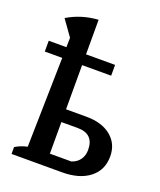

<svg xmlns="http://www.w3.org/2000/svg" viewBox="-139 -832 764 919"><g transform="rotate(20 243.5 -373.0)"><path d="M92 -59 104 -618 47 -698Q82 -719 120.5 -731Q159 -743 203 -746V-64H312Q340 -73 354.5 -94Q369 -115 369 -143Q369 -225 286 -225H155V-290H308Q386 -290 432.5 -252Q479 -214 479 -150Q479 -80 427.5 -40Q376 0 288 0H31V-35Q42 -42 57.5 -48.5Q73 -55 92 -59ZM13 -570H351V-515H13Z"/></g></svg>

Font: Piazzolla 24pt SemiBold
Style: Regular
Weight: 600
Designer: Juan Pablo del Peral
Foundry: Huerta Tipografica
Version: Version 2.005